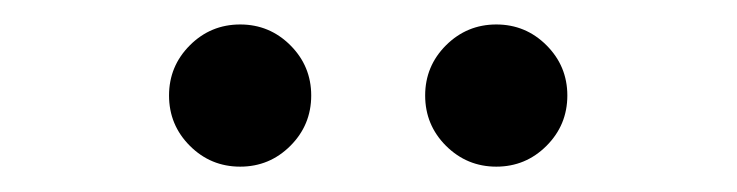

<svg xmlns="http://www.w3.org/2000/svg" viewBox="-20 -749 587 153"><path d="M375.5 -616.2Q352.1 -616.2 335.4 -632.8Q318.8 -649.4 318.8 -672.9Q318.8 -696.3 335.4 -712.9Q352.1 -729.5 375.5 -729.5Q398.9 -729.5 415.5 -712.9Q432.1 -696.3 432.1 -672.9Q432.1 -649.4 415.5 -632.8Q398.9 -616.2 375.5 -616.2ZM171.4 -616.2Q147.9 -616.2 131.3 -632.8Q114.7 -649.4 114.7 -672.9Q114.7 -696.3 131.3 -712.9Q147.9 -729.5 171.4 -729.5Q194.8 -729.5 211.4 -712.9Q228 -696.3 228 -672.9Q228 -649.4 211.4 -632.8Q194.8 -616.2 171.4 -616.2Z"/></svg>

Font: Inter Khmer Looped
Style: Regular
Weight: 400
Designer: Rasmus Andersson, Sovichet Tep
Foundry: Anagata Design
Version: Version 1.000